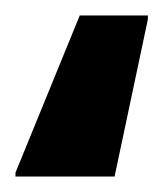

<svg xmlns="http://www.w3.org/2000/svg" viewBox="-20 -38 211 248"><path d="M0 190V185L83 -18H171V-13L128 190Z"/></svg>

Font: Saira Expanded SemiBold
Style: Regular
Weight: 600
Width: 7
Designer: Hector Gatti with collaboration of the Omnibus-Type team
Foundry: Omnibus-Type
Version: Version 1.100; ttfautohint (v1.8.3)